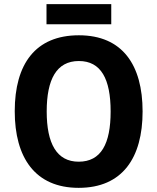

<svg xmlns="http://www.w3.org/2000/svg" viewBox="-20 -895 758 925"><path d="M516 -875H204V-778H516ZM667 -358C667 -582 570 -725 360 -725C151 -725 51 -587 51 -359C51 -136 149 10 359 10C570 10 667 -135 667 -358ZM205 -358C205 -512 252 -601 360 -601C467 -601 513 -514 513 -358C513 -202 467 -116 359 -116C253 -116 205 -204 205 -358Z"/></svg>

Font: Noto Sans Devanagari SemiCondensed
Style: Bold
Weight: 700
Width: 4
Designer: Jelle Bosma - Monotype Design Team
Foundry: Monotype Imaging Inc.
Version: Version 2.004